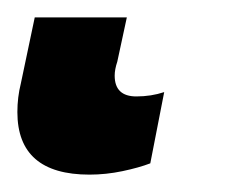

<svg xmlns="http://www.w3.org/2000/svg" viewBox="-64 35 281 221"><path d="M109 223 125 141Q110 146 93 146Q68 146 68 122Q68 115 71 106L82 55H-24L-40 131Q-44 147 -44 164Q-44 236 39 236Q58 236 77 232Q96 228 109 223Z"/></svg>

Font: Noto Sans UI Condensed ExtraBold
Style: Italic
Weight: 800
Width: 3
Designer: Monotype Design Team
Foundry: Monotype Imaging Inc.
Version: 1.001